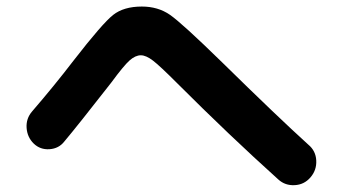

<svg xmlns="http://www.w3.org/2000/svg" viewBox="-20 -637 1040 581"><path d="M174.8 -209Q158.2 -187.5 129.9 -185.5Q101.6 -183.6 82 -202.6Q62.5 -221.7 60.5 -250Q58.6 -278.3 77.1 -299.8Q144.5 -377.9 202.1 -453.1Q290 -566.4 322.3 -591.8Q354.5 -617.2 409.2 -617.2Q458 -617.2 494.1 -592.3Q530.3 -567.4 652.3 -448.2Q819.3 -284.2 913.1 -199.2Q935.5 -180.7 937 -151.4Q938.5 -122.1 919.4 -100.1Q900.4 -78.1 871.6 -76.7Q842.8 -75.2 822.3 -93.8Q673.8 -227.5 515.6 -385.7Q463.9 -437.5 442.9 -453.6Q421.9 -469.7 406.2 -469.7Q389.6 -469.7 372.1 -454.1Q354.5 -438.5 316.4 -386.7Q215.8 -257.8 174.8 -209Z"/></svg>

Font: Rounded-X Mgen+ 2m bold
Style: Bold
Weight: 700
Designer: [Source Han Sans]
Ryoko NISHIZUKA  (kana & ideographs); Paul D. Hunt (Latin, Greek & Cyrillic); Wenlong ZHANG  (bopomofo
Version: Version 1.059.20150602